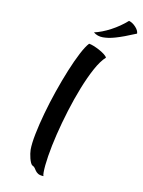

<svg xmlns="http://www.w3.org/2000/svg" viewBox="-102 -952 821 1102"><g transform="rotate(10 308.5 -401.5)"><path d="M131 -57Q131 -93 142.5 -150.5Q154 -208 172.5 -274.5Q191 -341 215 -410.5Q239 -480 264 -541Q289 -602 313 -648Q337 -694 356 -714Q366 -713 382.5 -706.5Q399 -700 416 -691Q433 -682 447 -671.5Q461 -661 465 -652Q436 -626 407.5 -573.5Q379 -521 352.5 -454Q326 -387 303 -312.5Q280 -238 263 -168Q246 -98 236.5 -38Q227 22 227 59Q227 76 230 80Q208 79 198 72.5Q188 66 182.5 58.5Q177 51 172.5 43.5Q168 36 159 32Q152 29 147 18Q142 7 138.5 -6.5Q135 -20 133 -34Q131 -48 131 -57ZM559 -883Q580 -877 598.5 -857Q617 -837 617 -819Q579 -803 550.5 -792.5Q522 -782 499.5 -775.5Q477 -769 460 -766.5Q443 -764 427 -764Q395 -764 372 -783Q417 -793 467 -819.5Q517 -846 559 -883Z"/></g></svg>

Font: Kaushan Script
Style: Regular
Weight: 400
Designer: Pablo Impallari
Foundry: Pablo Impallari
Version: Version 1.002